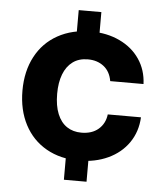

<svg xmlns="http://www.w3.org/2000/svg" viewBox="-52 -775 705 822"><g transform="rotate(5 300.0 -364.5)"><path d="M43.1 -365.1Q43.1 -448.4 76.4 -511.2Q109.6 -574 171.1 -608.2Q232.7 -642.4 314.3 -642.4Q382.4 -642.4 437 -616.6Q491.6 -590.9 523.1 -544.5Q554.6 -498.1 557 -437.9H413.9Q406.9 -479 379.1 -500.7Q351.3 -522.4 310.9 -522.4Q272.1 -522.4 245.8 -502.9Q219.4 -483.4 205.9 -448.1Q192.3 -412.7 192.3 -364.4Q192.3 -313 206.7 -277.8Q221.1 -242.6 247.5 -224.9Q273.9 -207.3 309.9 -207.3Q355.3 -207.3 383.1 -231.2Q411 -255.1 415.9 -295H558.6Q555.4 -232.9 522.9 -185.8Q490.3 -138.7 434.9 -113Q379.6 -87.3 309.9 -87.3Q230 -87.3 169.4 -121.7Q108.9 -156.1 76 -219Q43.1 -281.9 43.1 -365.1ZM253.1 -151.6H350.4V0H253.1ZM253.1 -729H350.4V-572H253.1Z"/></g></svg>

Font: Mona Sans VF XLt
Style: Regular
Weight: 200
Designer: Deni Anggara
Foundry: GitHub
Version: Version 2.000;Glyphs 3.2.3 (3260)